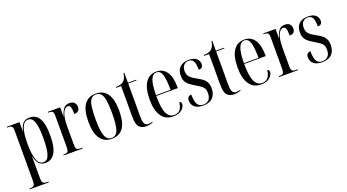

<svg xmlns="http://www.w3.org/2000/svg" viewBox="-61 -1321 4005 2218"><g transform="rotate(-20 1941.5 -212.0)"><path d="M13 234V224H18Q45 224 58.5 218.5Q72 213 77 196Q82 179 82 146V-457Q82 -489 76.5 -503.5Q71 -518 58 -522Q45 -526 21 -526H12V-536H168V-422H170Q183 -485 212 -516Q241 -547 294 -547Q370 -547 410 -482Q450 -417 450 -274Q450 -127 408.5 -58.5Q367 10 292 10Q240 10 212 -21Q184 -52 170 -113H168Q169 -77 169 -43Q169 -9 169 27V146Q169 196 181.5 210Q194 224 232 224H248V234ZM271 -6Q322 -6 343 -70Q364 -134 364 -267Q364 -410 341.5 -470Q319 -530 271 -530Q169 -530 169 -268Q169 -147 192.5 -76.5Q216 -6 271 -6Z M516 0V-10H517Q558 -10 570 -22.5Q582 -35 582 -81V-456Q582 -487 577.5 -501.5Q573 -516 559.5 -521Q546 -526 519 -526H516V-536H668V-424H670Q684 -478 709.5 -512Q735 -546 784 -546Q823 -546 843 -525.5Q863 -505 863 -472Q863 -408 795 -408Q795 -470 786.5 -494Q778 -518 753 -518Q716 -518 692.5 -462.5Q669 -407 669 -300V-81Q669 -51 674 -35.5Q679 -20 694 -15Q709 -10 738 -10H749V0Z M1106 10Q1017 10 967 -58Q917 -126 917 -268Q917 -545 1108 -545Q1200 -545 1248 -476Q1296 -407 1296 -268Q1296 -125 1248 -57.5Q1200 10 1106 10ZM1107 0Q1164 0 1186.5 -61.5Q1209 -123 1209 -268Q1209 -367 1199.5 -425.5Q1190 -484 1167.5 -509.5Q1145 -535 1106 -535Q1069 -535 1046.5 -509.5Q1024 -484 1014.5 -425.5Q1005 -367 1005 -268Q1005 -122 1029 -61Q1053 0 1107 0Z M1528 10Q1472 10 1443 -23.5Q1414 -57 1414 -144V-526H1354V-536Q1386 -537 1408.5 -543.5Q1431 -550 1446 -561Q1466 -577 1476.5 -602Q1487 -627 1491 -658H1501V-536H1603V-526H1501V-115Q1501 -54 1515.5 -30.5Q1530 -7 1561 -7Q1572 -7 1583.5 -9Q1595 -11 1611 -15V-5Q1598 0 1576.5 5Q1555 10 1528 10Z M1860 10Q1767 10 1718.5 -61.5Q1670 -133 1670 -263Q1670 -404 1717.5 -474.5Q1765 -545 1851 -545Q1933 -545 1977 -480Q2021 -415 2021 -298V-280H1756Q1756 -129 1787 -65.5Q1818 -2 1878 -2Q1922 -2 1948.5 -31Q1975 -60 1982 -123Q2006 -117 2006 -92Q2006 -71 1990.5 -47Q1975 -23 1942.5 -6.5Q1910 10 1860 10ZM1936 -290Q1935 -420 1916.5 -477.5Q1898 -535 1851 -535Q1804 -535 1781 -478Q1758 -421 1756 -290Z M2230 10Q2179 10 2148 -6Q2117 -22 2103.5 -47Q2090 -72 2090 -98Q2090 -130 2105.5 -143.5Q2121 -157 2142 -157Q2142 -75 2163 -37.5Q2184 0 2234 0Q2278 0 2303.5 -27Q2329 -54 2329 -109Q2329 -143 2318 -163.5Q2307 -184 2285 -200Q2263 -216 2229 -236Q2190 -259 2161.5 -280Q2133 -301 2117.5 -329Q2102 -357 2102 -401Q2102 -472 2141.5 -508Q2181 -544 2249 -544Q2312 -544 2343.5 -517Q2375 -490 2375 -450Q2375 -396 2321 -396Q2321 -470 2303.5 -502Q2286 -534 2245 -534Q2208 -534 2185 -509Q2162 -484 2162 -437Q2162 -389 2188 -363Q2214 -337 2267 -308Q2301 -290 2328 -270.5Q2355 -251 2371.5 -221.5Q2388 -192 2388 -144Q2388 -73 2348.5 -31.5Q2309 10 2230 10Z M2609 10Q2553 10 2524 -23.5Q2495 -57 2495 -144V-526H2435V-536Q2467 -537 2489.5 -543.5Q2512 -550 2527 -561Q2547 -577 2557.5 -602Q2568 -627 2572 -658H2582V-536H2684V-526H2582V-115Q2582 -54 2596.5 -30.5Q2611 -7 2642 -7Q2653 -7 2664.5 -9Q2676 -11 2692 -15V-5Q2679 0 2657.5 5Q2636 10 2609 10Z M2941 10Q2848 10 2799.5 -61.5Q2751 -133 2751 -263Q2751 -404 2798.5 -474.5Q2846 -545 2932 -545Q3014 -545 3058 -480Q3102 -415 3102 -298V-280H2837Q2837 -129 2868 -65.5Q2899 -2 2959 -2Q3003 -2 3029.5 -31Q3056 -60 3063 -123Q3087 -117 3087 -92Q3087 -71 3071.5 -47Q3056 -23 3023.5 -6.5Q2991 10 2941 10ZM3017 -290Q3016 -420 2997.5 -477.5Q2979 -535 2932 -535Q2885 -535 2862 -478Q2839 -421 2837 -290Z M3164 0V-10H3165Q3206 -10 3218 -22.5Q3230 -35 3230 -81V-456Q3230 -487 3225.5 -501.5Q3221 -516 3207.5 -521Q3194 -526 3167 -526H3164V-536H3316V-424H3318Q3332 -478 3357.5 -512Q3383 -546 3432 -546Q3471 -546 3491 -525.5Q3511 -505 3511 -472Q3511 -408 3443 -408Q3443 -470 3434.5 -494Q3426 -518 3401 -518Q3364 -518 3340.5 -462.5Q3317 -407 3317 -300V-81Q3317 -51 3322 -35.5Q3327 -20 3342 -15Q3357 -10 3386 -10H3397V0Z M3694 10Q3643 10 3612 -6Q3581 -22 3567.5 -47Q3554 -72 3554 -98Q3554 -130 3569.5 -143.5Q3585 -157 3606 -157Q3606 -75 3627 -37.5Q3648 0 3698 0Q3742 0 3767.5 -27Q3793 -54 3793 -109Q3793 -143 3782 -163.5Q3771 -184 3749 -200Q3727 -216 3693 -236Q3654 -259 3625.5 -280Q3597 -301 3581.5 -329Q3566 -357 3566 -401Q3566 -472 3605.5 -508Q3645 -544 3713 -544Q3776 -544 3807.5 -517Q3839 -490 3839 -450Q3839 -396 3785 -396Q3785 -470 3767.5 -502Q3750 -534 3709 -534Q3672 -534 3649 -509Q3626 -484 3626 -437Q3626 -389 3652 -363Q3678 -337 3731 -308Q3765 -290 3792 -270.5Q3819 -251 3835.5 -221.5Q3852 -192 3852 -144Q3852 -73 3812.5 -31.5Q3773 10 3694 10Z"/></g></svg>

Font: Noto Serif Display ExtraCondensed
Style: Regular
Weight: 400
Width: 2
Designer: Monotype Design Team
Foundry: Monotype Imaging Inc.
Version: Version 2.009